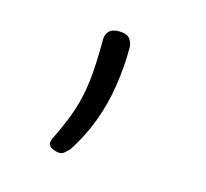

<svg xmlns="http://www.w3.org/2000/svg" viewBox="-54 -131 422 393"><g transform="rotate(15 156.5 65.0)"><path d="M101 201Q94 201 85.5 197Q77 193 77 186Q77 182 79 177.5Q81 173 83 169Q100 134 109.5 105Q119 76 123 41.5Q127 7 127 -46Q127 -57 133.5 -64Q140 -71 155 -71Q171 -71 177.5 -63Q184 -55 184 -44Q184 -3 177.5 38.5Q171 80 156.5 118Q142 156 120 189Q115 193 111 197Q107 201 101 201Z"/></g></svg>

Font: Playwrite FR Moderne Thin
Style: Regular
Weight: 250
Version: Version 1.002